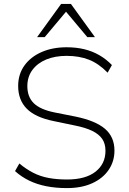

<svg xmlns="http://www.w3.org/2000/svg" viewBox="-20 -955 659 983"><path d="M323 8Q266 8 217.5 -1.5Q169 -11 129 -30.5Q89 -50 57 -79L79 -118Q114 -89 150 -70.5Q186 -52 228.5 -44Q271 -36 323 -36Q418 -36 469 -76Q520 -116 520 -183Q520 -219 503.5 -243.5Q487 -268 452 -285Q417 -302 361 -313L255 -335Q161 -354 117 -398.5Q73 -443 73 -515Q73 -575 105 -619.5Q137 -664 193 -688.5Q249 -713 321 -713Q370 -713 411.5 -703Q453 -693 488.5 -672.5Q524 -652 553 -622L531 -583Q485 -630 435 -649.5Q385 -669 321 -669Q262 -669 217 -650.5Q172 -632 146 -597Q120 -562 120 -514Q120 -459 153 -426.5Q186 -394 261 -379L367 -358Q469 -337 517.5 -295.5Q566 -254 566 -184Q566 -129 536.5 -85.5Q507 -42 452.5 -17Q398 8 323 8ZM170 -765 293 -935H343L466 -765H427L318 -895L209 -765Z"/></svg>

Font: Nunito Sans 10pt ExtraLight
Style: Regular
Weight: 250
Designer: Vernon Adams
Foundry: Vernon Adams
Version: Version 3.101;gftools[0.9.27]